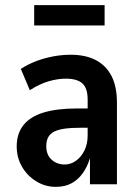

<svg xmlns="http://www.w3.org/2000/svg" viewBox="-20 -717 534 747"><path d="M197 10Q156 10 121 -11.5Q86 -33 65.5 -68.5Q45 -104 45 -147Q45 -197 71 -230Q97 -263 149 -279Q201 -295 280 -295H335V-220H296Q258 -220 232.5 -216.5Q207 -213 191 -205Q175 -197 167.5 -183Q160 -169 160 -148Q160 -115 180.5 -96Q201 -77 232 -77Q255 -77 275.5 -91.5Q296 -106 308.5 -131.5Q321 -157 321 -190V-330Q321 -374 300.5 -392.5Q280 -411 236 -411Q204 -411 168.5 -400.5Q133 -390 96 -366L61 -449Q89 -467 120.5 -479Q152 -491 186.5 -497.5Q221 -504 255 -504Q313 -504 353 -483Q393 -462 414 -421Q435 -380 435 -317V0H330V-102Q320 -68 301.5 -42.5Q283 -17 257.5 -3.5Q232 10 197 10ZM113 -618V-697H387V-618Z"/></svg>

Font: Nunito Sans 10pt Condensed
Style: Bold
Weight: 700
Width: 3
Designer: Vernon Adams
Foundry: Vernon Adams
Version: Version 3.101;gftools[0.9.27]